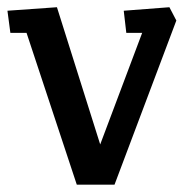

<svg xmlns="http://www.w3.org/2000/svg" viewBox="-20 -506 509 526"><path d="M190.4 0 52.7 -416H8.4L0.4 -476.6L136 -486.2L254.5 -110.3L369.5 -416H326L319 -476.6L444.1 -486.2L463.1 -449.8L293.7 0Z"/></svg>

Font: Kreon Light
Style: Regular
Weight: 300
Designer: Julia Petretta
Foundry: Julia Petretta and Eli Heuer
Version: Version 2.002